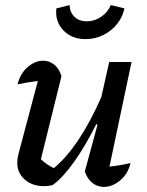

<svg xmlns="http://www.w3.org/2000/svg" viewBox="-20 -729 580 756"><path d="M314 -54 364 -238 359 -240Q316 -154 272 -92Q228 -30 187 0Q168 4 153 4Q107 4 77.5 -22Q48 -48 48 -88Q48 -104 52 -120L129 -410Q87 -405 49 -397Q60 -440 89 -465Q118 -490 151 -490Q174 -490 193.5 -474.5Q213 -459 222 -429L141 -102Q166 -79 192 -67Q241 -107 288.5 -178Q336 -249 379 -347L410 -485H498L411 -73Q452 -77 494 -87Q484 -44 453 -18.5Q422 7 389 7Q364 7 344 -8.5Q324 -24 314 -54ZM317 -575Q262 -575 229 -610Q196 -645 202 -696L254 -709Q255 -680 273.5 -662.5Q292 -645 322 -645Q352 -645 378.5 -663Q405 -681 416 -709L470 -696Q463 -662 441 -634.5Q419 -607 386.5 -591Q354 -575 317 -575Z"/></svg>

Font: Piazzolla Medium
Style: Italic
Weight: 500
Italic angle: -11.3°
Designer: Juan Pablo del Peral
Foundry: Huerta Tipografica
Version: Version 1.330